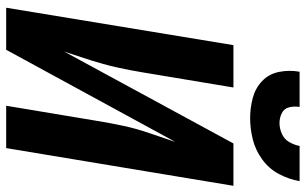

<svg xmlns="http://www.w3.org/2000/svg" viewBox="-204 -785 989 621"><g transform="rotate(90 290.5 -474.5)"><path d="M5 0H141L439 -547Q425 -505 410.5 -463Q396 -421 387 -379Q378 -337 371 -294L322 0H459L581 -735H444L147 -188Q161 -230 174.5 -272Q188 -314 197.5 -356Q207 -398 214 -441L263 -735H126ZM362 -789Q396 -789 430.5 -797.5Q465 -806 495.5 -828Q526 -850 543 -882.5Q560 -915 566 -949H452Q449 -932 439.5 -915.5Q430 -899 412.5 -891.5Q395 -884 378 -884Q361 -884 346 -891.5Q331 -899 327 -915.5Q323 -932 326 -949H212Q206 -916 212.5 -883Q219 -850 242 -828Q265 -806 297 -797.5Q329 -789 362 -789Z"/></g></svg>

Font: Iosevka Sparkle XBdObl
Style: Regular
Weight: 800
Italic angle: -9°
Designer: Belleve Invis
Foundry: Belleve Invis
Version: Version 4.5.0; ttfautohint (v1.8.3)